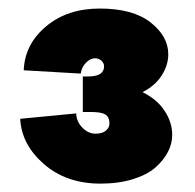

<svg xmlns="http://www.w3.org/2000/svg" viewBox="-20 -735 460 454"><path d="M175.8 -554.2H188Q226.1 -554.2 226.1 -578.1Q226.1 -585.4 220 -591.3Q213.9 -597.2 204.1 -597.2Q193.8 -597.2 183.3 -586.7Q172.9 -576.2 170.9 -561L36.1 -568.8Q38.6 -630.4 88.9 -672.6Q139.2 -714.8 215.8 -714.8Q294.4 -714.8 336.2 -681.9Q377.9 -648.9 377.9 -606.9Q377.9 -580.6 362.1 -556.2Q346.2 -531.7 316.9 -517.1Q351.1 -500.5 369.1 -473.1Q387.2 -445.8 387.2 -416Q387.2 -395.5 377.2 -376Q367.2 -356.4 347.7 -339.1Q328.1 -321.8 294.2 -311.3Q260.3 -300.8 217.8 -300.8Q137.2 -300.8 84 -346.9Q30.8 -393.1 27.8 -454.1L160.2 -466.8Q160.6 -447.8 174.6 -433.3Q188.5 -418.9 206.1 -418.9Q221.7 -418.9 230.2 -426Q238.8 -433.1 238.8 -442.9Q238.8 -458.5 229 -464.4Q219.2 -470.2 194.8 -470.2H175.8Z"/></svg>

Font: LT Superior Black
Style: Regular
Weight: 900
Designer: Daniel Lyons
Foundry: LyonsType
Version: Version 2.005